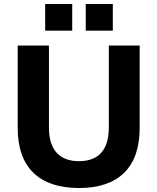

<svg xmlns="http://www.w3.org/2000/svg" viewBox="-20 -934 791 965"><path d="M377 11Q227 11 148 -65.5Q69 -142 69 -292V-705H226V-294Q226 -209 264.5 -166.5Q303 -124 377 -124Q451 -124 489 -166.5Q527 -209 527 -294V-705H682V-292Q682 -142 604 -65.5Q526 11 377 11ZM411 -780V-914H547V-780ZM207 -780V-914H343V-780Z"/></svg>

Font: Nunito Sans 11pt ExtraBold
Style: Regular
Weight: 800
Version: Version 3.101;gftools[0.9.27]